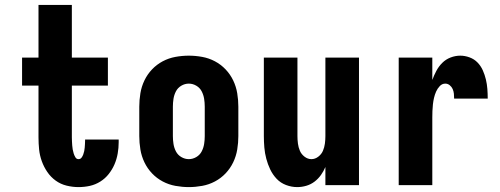

<svg xmlns="http://www.w3.org/2000/svg" viewBox="-20 -755 2040 783"><path d="M300 8Q276 8 251.5 2Q227 -4 207 -18.5Q187 -33 173 -53.5Q159 -74 150.5 -97.5Q142 -121 139.5 -145.5Q137 -170 137 -195V-406H70V-520H137V-735H273V-520H420V-406H273V-195Q273 -187 273.5 -178.5Q274 -170 274.5 -162Q275 -154 276.5 -145.5Q278 -137 280.5 -129Q283 -121 287.5 -113.5Q292 -106 300 -106Q308 -106 312.5 -112Q317 -118 319.5 -125Q322 -132 323.5 -139Q325 -146 325.5 -153Q326 -160 326.5 -167.5Q327 -175 327 -182V-186H464V-175Q464 -152 460 -129Q456 -106 447 -85Q438 -64 423.5 -45.5Q409 -27 389 -14.5Q369 -2 346.5 3Q324 8 300 8Z M750 8Q723 8 695.5 3Q668 -2 643.5 -15Q619 -28 600 -48Q581 -68 569 -93Q557 -118 552.5 -145.5Q548 -173 548 -200V-320Q548 -347 552.5 -374.5Q557 -402 569 -427Q581 -452 600 -472Q619 -492 643.5 -505Q668 -518 695.5 -523Q723 -528 750 -528Q777 -528 804.5 -523Q832 -518 856.5 -505Q881 -492 900 -472Q919 -452 931 -427Q943 -402 947.5 -374.5Q952 -347 952 -320V-200Q952 -173 947.5 -145.5Q943 -118 931 -93Q919 -68 900 -48Q881 -28 856.5 -15Q832 -2 804.5 3Q777 8 750 8ZM750 -106Q766 -106 780.5 -114.5Q795 -123 802.5 -137.5Q810 -152 812.5 -168Q815 -184 815 -200V-320Q815 -336 812.5 -352Q810 -368 802.5 -382.5Q795 -397 780.5 -405.5Q766 -414 750 -414Q734 -414 719.5 -405.5Q705 -397 697.5 -382.5Q690 -368 687.5 -352Q685 -336 685 -320V-200Q685 -184 687.5 -168Q690 -152 697.5 -137.5Q705 -123 719.5 -114.5Q734 -106 750 -106Z M1192 8Q1169 8 1146.5 -0.5Q1124 -9 1108 -26Q1092 -43 1082 -64Q1072 -85 1066 -107.5Q1060 -130 1058 -153.5Q1056 -177 1056 -200V-520H1193V-200Q1193 -185 1195 -169.5Q1197 -154 1203 -140Q1209 -126 1222 -116Q1235 -106 1250 -106Q1265 -106 1278 -116Q1291 -126 1297 -140Q1303 -154 1305 -169.5Q1307 -185 1307 -200V-520H1444V0H1307V-74Q1300 -57 1289 -41.5Q1278 -26 1263 -14.5Q1248 -3 1229.5 2.5Q1211 8 1192 8Z M1606 0V-520H1743V-429Q1750 -448 1759.5 -466Q1769 -484 1783.5 -498.5Q1798 -513 1817.5 -520.5Q1837 -528 1857 -528Q1876 -528 1895 -521Q1914 -514 1927.5 -500Q1941 -486 1949 -468Q1957 -450 1961.5 -431Q1966 -412 1967.5 -392.5Q1969 -373 1969 -353H1832Q1832 -363 1831 -373Q1830 -383 1826 -392Q1822 -401 1814 -407.5Q1806 -414 1796 -414Q1783 -414 1773.5 -404Q1764 -394 1758.5 -381.5Q1753 -369 1750 -356Q1747 -343 1745.5 -329.5Q1744 -316 1743.5 -302.5Q1743 -289 1743 -276V0Z"/></svg>

Font: Iosevka SS18 Heavy
Style: Regular
Weight: 900
Monospace: yes
Designer: Belleve Invis
Foundry: Belleve Invis
Version: Version 25.1.1; ttfautohint (v1.8.4)